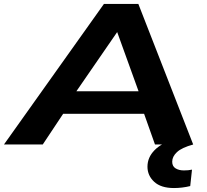

<svg xmlns="http://www.w3.org/2000/svg" viewBox="-57 -730 1048 970"><path d="M-37 0 468 -710H642L919 0H726L671 -155H262L159 0ZM329 -269H643L535 -568ZM823 -25 919 0Q861 16 837 38.5Q813 61 813 87Q813 110 830 120.5Q847 131 872 131Q885 131 894 130Q903 129 913 127L904 210Q884 215 863 217.5Q842 220 822 220Q756 220 722 188.5Q688 157 688 112Q688 65 724 28.5Q760 -8 823 -25Z"/></svg>

Font: Georama ExtraExtended SemiBold
Style: Italic
Weight: 600
Width: 8
Italic angle: -9°
Designer: Jean-Baptiste Levee
Foundry: Production Type
Version: Version 1.000